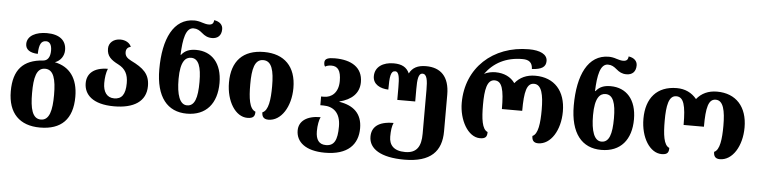

<svg xmlns="http://www.w3.org/2000/svg" viewBox="-54 -1068 6315 1600"><g transform="rotate(5 3103.0 -268.0)"><path d="M312 240C490 240 584 147 584 -41C584 -195 514 -288 389 -313C436 -330 465 -372 465 -421C465 -501 409 -549 302 -549C213 -549 138 -514 138 -444C138 -398 175 -372 241 -370C243 -451 261 -481 301 -481C330 -481 349 -457 349 -407C349 -351 327 -322 292 -319C123 -308 44 -219 44 -41C44 144 143 240 312 240ZM314 173C242 173 222 88 222 -41C222 -169 240 -252 313 -252C385 -252 406 -171 406 -41C406 87 386 173 314 173Z M912 10C1076 10 1179 -53 1179 -183C1179 -284 1125 -330 1021 -381C984 -400 969 -418 969 -449C969 -476 985 -492 1008 -495C997 -528 960 -549 917 -549C860 -549 820 -514 820 -465C820 -403 854 -373 917 -341C976 -311 1001 -265 1001 -192C1001 -95 969 -56 907 -56C846 -56 814 -103 814 -176C814 -220 820 -264 834 -297C716 -296 660 -242 660 -162C660 -69 730 10 912 10Z M1521 18C1683 18 1771 -89 1771 -260C1771 -424 1686 -518 1553 -518C1499 -518 1460 -503 1431 -466H1427C1432 -598 1451 -695 1516 -695C1547 -695 1566 -683 1591 -662C1614 -642 1639 -628 1675 -628C1723 -628 1754 -655 1754 -709C1754 -743 1730 -771 1681 -778C1679 -750 1667 -738 1637 -738C1622 -738 1601 -743 1583 -749C1560 -757 1537 -761 1517 -761C1343 -761 1261 -585 1261 -331C1261 -98 1359 18 1521 18ZM1517 -51C1456 -51 1428 -132 1428 -264C1428 -414 1472 -449 1517 -449C1580 -449 1604 -381 1604 -254C1604 -120 1581 -51 1517 -51Z M2027 9C2081 9 2090 -14 2090 -48C2038 -67 2027 -157 2027 -271C2027 -399 2045 -482 2118 -482C2190 -482 2210 -401 2210 -271C2210 -159 2198 -67 2148 -48C2148 -15 2161 9 2203 9C2309 9 2388 -115 2388 -272C2388 -451 2289 -550 2119 -550C1942 -550 1849 -450 1849 -272C1849 -113 1928 9 2027 9Z M2696 242C2888 242 2971 149 2971 14C2971 -110 2898 -172 2780 -191V-194C2880 -219 2944 -276 2944 -370C2944 -493 2849 -549 2711 -549C2657 -549 2626 -540 2626 -507C2626 -488 2630 -479 2636 -473C2646 -481 2668 -486 2688 -486C2741 -486 2768 -451 2768 -364C2768 -265 2710 -222 2649 -222H2624V-149H2649C2732 -149 2794 -102 2794 14C2794 129 2768 178 2699 178C2640 178 2614 139 2614 69C2614 20 2623 -26 2635 -50C2519 -50 2454 -1 2454 77C2454 172 2533 242 2696 242Z M3360 242C3582 242 3670 144 3670 -22V-328C3670 -481 3595 -550 3474 -550C3403 -550 3360 -526 3335 -477C3312 -528 3271 -550 3203 -550C3115 -550 3047 -508 3047 -429C3047 -360 3110 -330 3177 -328C3177 -437 3183 -485 3221 -485C3254 -485 3259 -431 3259 -353V-249H3409V-353C3409 -431 3414 -485 3450 -485C3487 -485 3494 -432 3494 -354V14C3494 118 3460 178 3362 178C3265 178 3227 130 3227 61C3227 11 3232 -27 3245 -55C3114 -55 3063 -2 3063 75C3063 177 3163 242 3360 242Z M3973 9C4025 9 4032 -14 4032 -48C3984 -66 3974 -157 3974 -271C3974 -395 3989 -482 4053 -482C4115 -482 4134 -413 4134 -249H4304C4304 -411 4322 -482 4383 -482C4447 -482 4465 -396 4465 -271C4465 -161 4454 -67 4407 -48C4407 -15 4419 9 4459 9C4565 9 4642 -116 4642 -272C4642 -444 4548 -550 4388 -550C4315 -550 4258 -523 4218 -473C4183 -523 4126 -550 4054 -550C4028 -550 3988 -544 3960 -528C4029 -623 4130 -679 4270 -679C4325 -679 4352 -656 4354 -603C4435 -608 4470 -630 4470 -680C4470 -736 4409 -765 4316 -765C4014 -765 3796 -564 3796 -272C3796 -130 3871 9 3973 9Z M4988 18C5150 18 5238 -89 5238 -260C5238 -424 5153 -518 5020 -518C4966 -518 4927 -503 4898 -466H4894C4899 -598 4918 -695 4983 -695C5014 -695 5033 -683 5058 -662C5081 -642 5106 -628 5142 -628C5190 -628 5221 -655 5221 -709C5221 -743 5197 -771 5148 -778C5146 -750 5134 -738 5104 -738C5089 -738 5068 -743 5050 -749C5027 -757 5004 -761 4984 -761C4810 -761 4728 -585 4728 -331C4728 -98 4826 18 4988 18ZM4984 -51C4923 -51 4895 -132 4895 -264C4895 -414 4939 -449 4984 -449C5047 -449 5071 -381 5071 -254C5071 -120 5048 -51 4984 -51Z M5493 9C5545 9 5552 -14 5552 -48C5504 -66 5494 -157 5494 -271C5494 -395 5509 -482 5573 -482C5635 -482 5654 -413 5654 -249H5824C5824 -411 5842 -482 5903 -482C5967 -482 5985 -396 5985 -271C5985 -161 5974 -67 5927 -48C5927 -15 5939 9 5979 9C6085 9 6162 -116 6162 -272C6162 -444 6068 -550 5908 -550C5835 -550 5778 -523 5738 -473C5697 -523 5641 -550 5572 -550C5406 -550 5316 -445 5316 -272C5316 -114 5394 9 5493 9Z"/></g></svg>

Font: Noto Serif Georgian Extra
Style: Regular
Weight: 800
Designer: Monotype Design Team
Foundry: Monotype Imaging Inc.
Version: Version 1.901